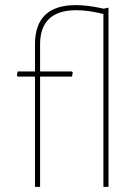

<svg xmlns="http://www.w3.org/2000/svg" viewBox="-20 -732 550 752"><path d="M262 -452 265 -448 262 -432H137V0H117V-432H50L46 -436L49 -452H117V-558Q117 -712 277 -712Q324 -712 386 -698L405 -702V0H385V-677Q327 -692 279 -692Q137 -692 137 -558V-452Z"/></svg>

Font: Alegreya Sans Thin
Style: Regular
Weight: 100
Designer: Juan Pablo del Peral
Foundry: Huerta Tipografica
Version: Version 2.007